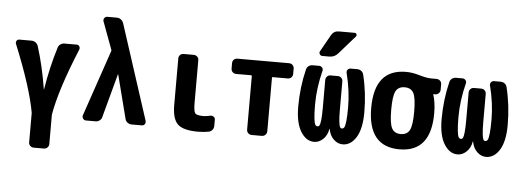

<svg xmlns="http://www.w3.org/2000/svg" viewBox="-58 -942 3616 1334"><g transform="rotate(5 1750.0 -275.5)"><path d="M449.2 -519.5Q460.9 -519.5 467.3 -509.3Q473.6 -499 469.7 -487.3Q348.6 -194.3 319.3 -19.5V184.6Q319.3 199.2 309.1 209.5Q298.8 219.7 284.2 219.7H213.9Q199.2 219.7 189 210Q178.7 200.2 178.7 184.6V-19.5Q148.4 -193.4 28.3 -487.3Q23.4 -499 29.8 -509.3Q36.1 -519.5 48.8 -519.5H133.8Q149.4 -519.5 162.1 -510.3Q174.8 -501 179.7 -486.3Q222.7 -349.6 248 -191.4Q248 -190.4 249 -190.4Q250 -190.4 250 -191.4Q275.4 -349.6 318.4 -486.3Q322.3 -501 335 -510.3Q347.7 -519.5 364.3 -519.5Z M756.8 -696.3 971.7 -34.2Q975.6 -21.5 968.8 -10.7Q961.9 0 948.2 0H876Q861.3 0 848.6 -9.3Q835.9 -18.6 832 -34.2L753.9 -338.9Q753.9 -339.8 752.9 -339.8Q752 -339.8 752 -338.9L669.9 -34.2Q667 -19.5 654.3 -9.8Q641.6 0 626 0H557.6Q545.9 0 538.1 -11.2Q530.3 -22.5 534.2 -34.2L691.4 -495.1Q693.4 -500 691.4 -504.9L620.1 -697.3Q616.2 -709 623.5 -719.7Q630.9 -730.5 642.6 -730.5H710.9Q726.6 -730.5 739.3 -720.7Q752 -710.9 756.8 -696.3Z M1416 -108.4Q1428.7 -111.3 1439.5 -104Q1450.2 -96.7 1450.2 -84V-40Q1450.2 -24.4 1440.4 -12.2Q1430.7 0 1416 2.9Q1381.8 9.8 1339.8 9.8Q1237.3 9.8 1198.7 -27.3Q1160.2 -64.5 1160.2 -160.2V-485.4Q1160.2 -500 1169.9 -509.8Q1179.7 -519.5 1195.3 -519.5H1264.6Q1279.3 -519.5 1289.6 -509.8Q1299.8 -500 1299.8 -485.4V-190.4Q1299.8 -129.9 1311 -115.7Q1322.3 -101.6 1370.1 -101.6Q1391.6 -102.5 1416 -108.4Z M1929.7 -519.5Q1944.3 -519.5 1954.6 -509.8Q1964.8 -500 1964.8 -485.4V-448.2Q1964.8 -433.6 1955.1 -423.3Q1945.3 -413.1 1929.7 -413.1H1825.2Q1820.3 -413.1 1820.3 -408.2V-35.2Q1820.3 -20.5 1810.1 -10.3Q1799.8 0 1785.2 0H1714.8Q1700.2 0 1689.9 -9.8Q1679.7 -19.5 1679.7 -35.2V-408.2Q1679.7 -413.1 1674.8 -413.1H1570.3Q1555.7 -413.1 1545.4 -422.9Q1535.2 -432.6 1535.2 -448.2V-485.4Q1535.2 -500 1544.9 -509.8Q1554.7 -519.5 1570.3 -519.5Z M2405.3 -519.5Q2420.9 -519.5 2433.1 -510.7Q2445.3 -502 2449.2 -487.3Q2480.5 -361.3 2480.5 -224.6Q2480.5 -110.4 2443.4 -50.3Q2406.2 9.8 2349.6 9.8Q2314.5 9.8 2286.6 -17.1Q2258.8 -43.9 2251 -88.9Q2251 -89.8 2250 -89.8Q2249 -89.8 2249 -88.9Q2241.2 -43.9 2212.9 -17.1Q2184.6 9.8 2150.4 9.8Q2094.7 9.8 2057.1 -50.8Q2019.5 -111.3 2019.5 -224.6Q2019.5 -360.4 2050.8 -487.3Q2054.7 -502 2066.9 -510.7Q2079.1 -519.5 2094.7 -519.5H2139.6Q2152.3 -519.5 2160.6 -509.8Q2168.9 -500 2166 -487.3Q2134.8 -365.2 2134.8 -250Q2134.8 -188.5 2138.7 -153.8Q2142.6 -119.1 2148.9 -109.4Q2155.3 -99.6 2165 -99.6Q2173.8 -99.6 2178.7 -108.4Q2183.6 -117.2 2187 -146.5Q2190.4 -175.8 2190.4 -230.5V-424.8Q2190.4 -439.5 2200.2 -449.7Q2210 -460 2224.6 -460H2275.4Q2290 -460 2299.8 -450.2Q2309.6 -440.4 2309.6 -424.8V-230.5Q2309.6 -176.8 2313 -147Q2316.4 -117.2 2321.3 -108.4Q2326.2 -99.6 2335 -99.6Q2344.7 -99.6 2351.1 -109.4Q2357.4 -119.1 2361.3 -153.8Q2365.2 -188.5 2365.2 -250Q2365.2 -365.2 2334 -487.3Q2331.1 -500 2338.9 -509.8Q2346.7 -519.5 2360.4 -519.5ZM2254.9 -769.5H2365.2Q2375 -769.5 2378.9 -760.7Q2382.8 -752 2376 -744.1L2263.7 -616.2Q2240.2 -589.8 2205.1 -589.8H2155.3Q2143.6 -589.8 2137.2 -600.6Q2130.9 -611.3 2136.7 -621.1L2203.1 -739.3Q2220.7 -769.5 2254.9 -769.5Z M2683.1 -130.4Q2701.2 -96.7 2745.1 -96.7Q2789.1 -96.7 2807.1 -130.4Q2825.2 -164.1 2825.2 -260.3Q2825.2 -356.4 2807.1 -389.6Q2789.1 -422.9 2745.1 -422.9Q2701.2 -422.9 2683.1 -389.6Q2665 -356.4 2665 -260.3Q2665 -164.1 2683.1 -130.4ZM2960 -500Q2974.6 -500 2984.9 -490.2Q2995.1 -480.5 2995.1 -464.8V-427.7Q2995.1 -413.1 2984.9 -402.8Q2974.6 -392.6 2960 -392.6H2947.3Q2946.3 -392.6 2946.3 -391.6V-390.6Q2947.3 -389.6 2947.3 -388.7Q2964.8 -335 2964.8 -259.8Q2964.8 9.8 2745.1 9.8Q2525.4 9.8 2525.4 -260.3Q2525.4 -530.3 2745.1 -530.3Q2790 -530.3 2840.3 -515.1Q2890.6 -500 2924.8 -500Z M3405.3 -519.5Q3420.9 -519.5 3433.1 -510.7Q3445.3 -502 3449.2 -487.3Q3480.5 -361.3 3480.5 -224.6Q3480.5 -110.4 3443.4 -50.3Q3406.2 9.8 3349.6 9.8Q3314.5 9.8 3286.6 -17.1Q3258.8 -43.9 3251 -88.9Q3251 -89.8 3250 -89.8Q3249 -89.8 3249 -88.9Q3241.2 -43.9 3212.9 -17.1Q3184.6 9.8 3150.4 9.8Q3094.7 9.8 3057.1 -50.8Q3019.5 -111.3 3019.5 -224.6Q3019.5 -360.4 3050.8 -487.3Q3054.7 -502 3066.9 -510.7Q3079.1 -519.5 3094.7 -519.5H3139.6Q3152.3 -519.5 3160.6 -509.8Q3168.9 -500 3166 -487.3Q3134.8 -365.2 3134.8 -250Q3134.8 -188.5 3138.7 -153.8Q3142.6 -119.1 3148.9 -109.4Q3155.3 -99.6 3165 -99.6Q3173.8 -99.6 3178.7 -108.4Q3183.6 -117.2 3187 -146.5Q3190.4 -175.8 3190.4 -230.5V-424.8Q3190.4 -439.5 3200.2 -449.7Q3210 -460 3224.6 -460H3275.4Q3290 -460 3299.8 -450.2Q3309.6 -440.4 3309.6 -424.8V-230.5Q3309.6 -176.8 3313 -147Q3316.4 -117.2 3321.3 -108.4Q3326.2 -99.6 3335 -99.6Q3344.7 -99.6 3351.1 -109.4Q3357.4 -119.1 3361.3 -153.8Q3365.2 -188.5 3365.2 -250Q3365.2 -365.2 3334 -487.3Q3331.1 -500 3338.9 -509.8Q3346.7 -519.5 3360.4 -519.5Z"/></g></svg>

Font: Rounded-L Mgen+ 1m bold
Style: Bold
Weight: 700
Designer: [Source Han Sans]
Ryoko NISHIZUKA  (kana & ideographs); Paul D. Hunt (Latin, Greek & Cyrillic); Wenlong ZHANG  (bopomofo
Version: Version 1.059.20150602